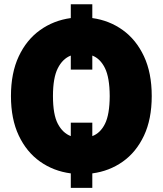

<svg xmlns="http://www.w3.org/2000/svg" viewBox="-20 -820 775 915"><path d="M703.1 -362.3Q703.1 -252 666 -173.3Q628.9 -94.7 564.9 -49.6Q501 -4.4 419.9 6.3V75.2H317.4V6.3Q235.4 -4.4 170.9 -50Q106.4 -95.7 69.3 -174.3Q32.2 -252.9 32.2 -362.3Q32.2 -472.2 69.3 -551.3Q106.4 -630.4 170.9 -676.5Q235.4 -722.7 317.4 -733.9V-799.8H419.9V-733.9Q501 -722.7 564.9 -676.8Q628.9 -630.9 666 -551.8Q703.1 -472.7 703.1 -362.3ZM419.9 -235.4V-171.4Q458 -185.5 480.2 -229.7Q502.4 -273.9 502.9 -362.3Q502.4 -450.2 480.2 -495.4Q458 -540.5 419.9 -555.2V-488.3H317.4V-555.2Q278.3 -540 255.4 -494.6Q232.4 -449.2 232.4 -362.3Q232.4 -273.9 255.6 -230Q278.8 -186 317.4 -171.4V-235.4Z"/></svg>

Font: Inter Tight Black
Style: Regular
Weight: 900
Designer: Rasmus Andersson
Foundry: rsms
Version: Version 3.004; ttfautohint (v1.8.4.7-5d5b)